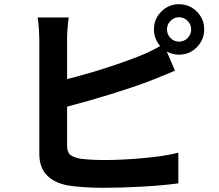

<svg xmlns="http://www.w3.org/2000/svg" viewBox="-20 -850 1040 913"><path d="M831 -652Q855 -652 872 -669Q889 -686 889 -710Q889 -734 872 -751Q855 -768 831 -768Q808 -768 791 -751Q774 -734 774 -710Q774 -686 791 -669Q808 -652 831 -652ZM299 -663V-474Q391 -497 485.5 -527.5Q580 -558 649 -586Q694 -604 742 -631Q712 -665 712 -710Q712 -760 747 -795Q782 -830 831 -830Q881 -830 916 -795Q951 -760 951 -710Q951 -661 916 -625.5Q881 -590 831 -590Q800 -590 773 -605L812 -514Q792 -506 772 -497Q729 -480 695 -466Q616 -436 508 -402.5Q400 -369 299 -343V-158Q299 -126 314.5 -113.5Q330 -101 364 -95Q413 -89 480 -89Q558 -89 660 -98Q762 -107 828 -124V22Q754 32 654.5 37.5Q555 43 472 43Q375 43 304 32Q238 20 202.5 -17Q167 -54 167 -118V-663Q167 -680 165 -711Q163 -742 159 -767H307Q303 -743 301 -713.5Q299 -684 299 -663Z"/></svg>

Font: Source Han Sans CN Bold
Style: Bold
Weight: 700
Designer: Ryoko NISHIZUKA 西塚涼子 (kana & ideographs); Paul D. Hunt (Latin, Greek & Cyrillic); Wenlong ZHANG 张文龙 (bopomofo); Sandoll 
Foundry: Adobe Systems Incorporated
Version: Version 1.00;May 30, 2023;FontCreator 11.5.0.2422 32-bit